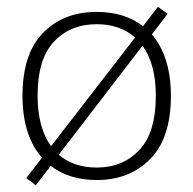

<svg xmlns="http://www.w3.org/2000/svg" viewBox="-20 -530 575 571"><path d="M130.9 -36.6C167.5 -8.8 212.9 5.4 267.6 5.4C333 5.4 386.2 -15.6 427.2 -57.6C467.8 -99.1 488.3 -161.6 488.3 -245.1C488.3 -325.2 467.3 -386.2 431.6 -427.7L478.5 -488.8L449.7 -509.8L405.3 -452.1C368.7 -480.5 322.8 -494.6 267.6 -494.6C202.1 -494.6 148.9 -474.1 108.4 -432.6C67.4 -391.1 46.9 -328.6 46.9 -245.1C46.9 -163.6 67.9 -102.5 105 -61L58.1 -0.5L86.4 21ZM267.6 -458C314 -458 352.1 -444.8 381.8 -418.5L131.8 -95.2C106.4 -129.9 91.8 -180.2 91.8 -245.1C91.8 -317.9 107.9 -371.6 140.6 -406.2C173.3 -440.9 215.3 -458 267.6 -458ZM443.4 -245.1C443.4 -172.4 427.2 -118.7 394.5 -84C361.8 -49.3 319.8 -31.7 267.6 -31.7C222.2 -31.7 184.6 -44.4 154.8 -69.8L403.8 -394C429.2 -359.4 443.4 -310.1 443.4 -245.1Z"/></svg>

Font: Estedad ExtraLight
Style: Regular
Weight: 200
Designer: Amin Abedi
Version: Version 7.3